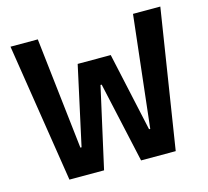

<svg xmlns="http://www.w3.org/2000/svg" viewBox="-101 -819 1016 937"><g transform="rotate(-15 406.5 -350.5)"><path d="M138 0 28 -701H166L230 -137H236L323 -535H490L577 -137H583L647 -701H785L675 0H500L410 -407H404L313 0Z"/></g></svg>

Font: Ruda ExtraBold
Style: Regular
Weight: 800
Designer: Mariela Monsalve and Angelina Sanchez
Foundry: Mariela Monsalve and Angelina Sanchez
Version: Version 2.000